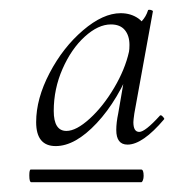

<svg xmlns="http://www.w3.org/2000/svg" viewBox="-20 -660 356 393"><path d="M54 -410Q54 -458 81.5 -510.5Q109 -563 150 -598Q191 -633 227 -633Q248 -633 263.5 -622Q279 -611 280 -588L253 -605Q261 -607 270 -616.5Q279 -626 283 -639Q283 -640 286 -640Q288 -640 290.5 -639Q293 -638 293 -637L255 -428Q253 -414 253 -410Q253 -390 265 -390Q277 -390 307 -423Q307 -424 309 -424Q311 -424 314 -420.5Q317 -417 316 -416Q272 -364 241 -364Q218 -364 218 -394Q218 -409 222 -428L238 -521L252 -532Q222 -455 178 -408Q134 -361 94 -361Q54 -361 54 -410ZM40 -301Q40 -313 43 -313H269Q274 -313 274 -300Q274 -295 272.5 -291Q271 -287 269 -287H44Q40 -287 40 -301ZM244 -554Q245 -559 245 -568Q245 -587 235.5 -598.5Q226 -610 207 -610Q181 -610 153.5 -585Q126 -560 108 -519Q90 -478 90 -433Q90 -392 116 -392Q136 -392 163.5 -417Q191 -442 213.5 -480Q236 -518 244 -554Z"/></svg>

Font: Cormorant Infant
Style: Italic
Weight: 400
Italic angle: -10°
Designer: Christian Thalmann (Catharsis Fonts)
Foundry: Catharsis Fonts
Version: Version 4.000